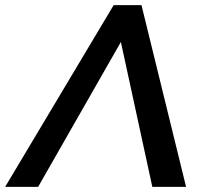

<svg xmlns="http://www.w3.org/2000/svg" viewBox="-73 -725 784 745"><path d="M396 -562 75 0H-53L368 -705H476L649 0H518Z"/></svg>

Font: Geom Medium
Style: Italic
Weight: 500
Italic angle: -10°
Version: Version 1.102